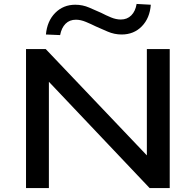

<svg xmlns="http://www.w3.org/2000/svg" viewBox="-20 -954 993 974"><path d="M112 0V-705H212L741 -149H725V-705H841V0H739L213 -555H228V0ZM285 -776 213 -779Q219 -847 260 -888.5Q301 -930 362 -930Q399 -930 432.5 -915.5Q466 -901 493 -889Q518 -876 543.5 -865.5Q569 -855 593 -855Q625 -855 646 -876Q667 -897 673 -934L745 -930Q740 -862 699.5 -820.5Q659 -779 597 -779Q560 -779 525.5 -794Q491 -809 466 -820Q442 -832 415.5 -843Q389 -854 365 -854Q333 -854 312.5 -833.5Q292 -813 285 -776Z"/></svg>

Font: Nunito Sans 10pt Expanded SemiBold
Style: Regular
Weight: 600
Width: 7
Designer: Vernon Adams
Foundry: Vernon Adams
Version: Version 3.101;gftools[0.9.27]